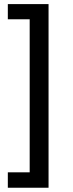

<svg xmlns="http://www.w3.org/2000/svg" viewBox="-20 -852 354 927"><path d="M17.8 -20H123.3V-758.9H17.8V-832.2H214.4V54.4H17.8Z"/></svg>

Font: Paperlogy 5 Medium
Style: Regular
Weight: 500
Designer: redesigned by Lee Juim, glyphs from Gmarket Sans & Montserrat
Foundry: PT&
Version: Version 1.001